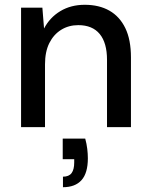

<svg xmlns="http://www.w3.org/2000/svg" viewBox="-20 -531 626 802"><path d="M68 0V-499H157L164 -412Q188 -458 232 -484.5Q276 -511 334 -511Q394 -511 437 -486.5Q480 -462 503.5 -413.5Q527 -365 527 -291V0H427V-281Q427 -352 396.5 -389Q366 -426 307 -426Q267 -426 235.5 -406.5Q204 -387 186 -351Q168 -315 168 -262V0ZM243 251V207Q268 207 279 192Q290 177 290 148V134H242V48H336Q342 70 344.5 91Q347 112 347 130Q347 192 320.5 221.5Q294 251 243 251Z"/></svg>

Font: DM Sans 20pt Medium
Style: Regular
Weight: 500
Version: Version 4.004;gftools[0.9.30]